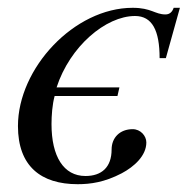

<svg xmlns="http://www.w3.org/2000/svg" viewBox="-20 -461 481 492"><path d="M441 -441H425C422 -432 416 -424 404 -424C377 -424 368 -441 320 -441C170 -441 26 -286 26 -138C26 -35 85 11 179 11C212 11 248 6 292 -17C324 -34 355 -62 355 -96C355 -113 340 -130 320 -130C287 -130 266 -108 266 -78C266 -32 240 -10 199 -10C143 -10 112 -60 112 -143C112 -165 114 -193 120 -215H281L286 -237H125C159 -342 251 -420 326 -420C370 -420 389 -383 389 -312H405Z"/></svg>

Font: XITS
Style: Italic
Weight: 400
Italic angle: -16.33°
Designer: MicroPress Inc., with final additions and corrections provided by Coen Hoffman, Elsevier (retired)
Version: Version 1.302